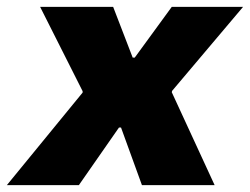

<svg xmlns="http://www.w3.org/2000/svg" viewBox="-64 -540 729 560"><path d="M-44 0H166L283 -168H289L350 0H562L437 -271L438 -275L645 -520H437L329 -372H323L266 -520H53L177 -274V-270Z"/></svg>

Font: Fixel Display 20240404 Black
Style: Italic
Weight: 900
Italic angle: -10°
Designer: AlfaBravo + MacPaw
Foundry: Kyrylo Tkachov, Marchela Mozhyna, Serhii Makarenko, Maria Weinstein, Zakhar Kryvoshyya
Version: Version 1.211;Glyphs 3.2 (3225)